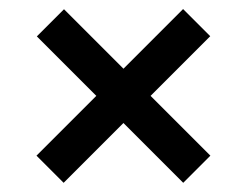

<svg xmlns="http://www.w3.org/2000/svg" viewBox="-20 -570 540 420"><path d="M380.8 -170.1 250 -300.9 119.2 -170.1 59.8 -229.5 190.7 -360.3 60.6 -490.4 120 -549.8 250.1 -419.7 380.5 -550.2 439.9 -490.8 309.4 -360.3 440.2 -229.5Z"/></svg>

Font: Vela Sans SemBd
Style: Regular
Weight: 600
Designer: Principal design: Mikhail Sharanda - project Manrope.
Design modification: Ravid Balaliev
Foundry: Mikhail Sharanda
Version: Version 1.001